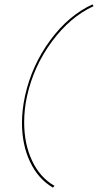

<svg xmlns="http://www.w3.org/2000/svg" viewBox="-20 -731 446 874"><path d="M80 -172Q80 -230 94 -295Q125 -434 208.5 -547.5Q292 -661 401 -711L406 -703Q299 -654 216 -541.5Q133 -429 103 -293Q90 -234 90 -174Q90 -76 126 0.5Q162 77 228 115L221 123Q154 84 117 6Q80 -72 80 -172Z"/></svg>

Font: Ysabeau Hairline
Style: Italic
Weight: 100
Italic angle: -12°
Designer: Christian Thalmann (Catharsis Fonts)
Version: Version 0.003